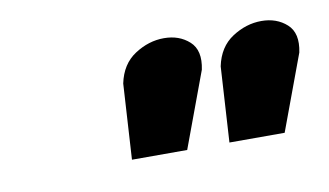

<svg xmlns="http://www.w3.org/2000/svg" viewBox="-35 -821 499 291"><g transform="rotate(-10 214.5 -675.5)"><path d="M156 -705 149 -589H234L277 -705Q283 -734 267.5 -748Q252 -762 228.5 -762Q205 -762 183.5 -748Q162 -734 156 -705ZM306 -705 299 -589H384L427 -705Q433 -734 417.5 -748Q402 -762 378.5 -762Q355 -762 333.5 -748Q312 -734 306 -705Z"/></g></svg>

Font: Advent Pro Black
Style: Italic
Weight: 900
Italic angle: -12°
Version: Version 3.000